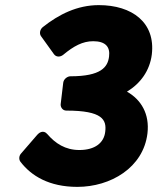

<svg xmlns="http://www.w3.org/2000/svg" viewBox="-20 -693 625 750"><path d="M62 -93C54 -84 53 -70 60 -61C102 -6 172 37 282 37C412 37 540 -38 556 -172C565 -248 531 -304 476 -335C529 -367 565 -417 573 -480C588 -605 496 -673 366 -673C282 -673 210 -637 147 -587C136 -578 133 -562 140 -552L191 -481C200 -469 216 -470 227 -479C268 -513 303 -532 344 -532C392 -532 411 -510 406 -472C401 -431 375 -395 255 -395C244 -395 229 -385 227 -370L217 -286C216 -275 224 -261 239 -261C381 -261 397 -225 391 -178C386 -135 351 -107 290 -107C235 -107 196 -133 165 -169C149 -188 131 -173 126 -167Z"/></svg>

Font: Falling Sky
Style: BlkObl
Weight: 900
Designer: Paul D. Hunt
Foundry: Adobe Systems Incorporated
Version: Version 1.02